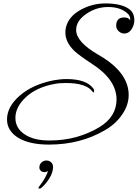

<svg xmlns="http://www.w3.org/2000/svg" viewBox="-20 -753 805 1122"><path d="M266 92Q152 92 86 52Q21 11 21 -55Q21 -128 93 -192Q170 -260 295 -284Q312 -287 331 -289Q350 -291 369 -291Q485 -291 526 -235Q530 -230 530 -222Q530 -206 521 -217Q485 -268 364 -268Q326 -268 296 -262Q191 -242 129 -183Q70 -127 70 -64Q70 -4 124 32Q177 68 268 68Q354 68 427 47.5Q500 27 561 -10Q661 -71 661 -172Q661 -288 516 -381Q479 -405 454 -423.5Q429 -442 415 -455Q362 -506 362 -563Q362 -578 365 -591Q379 -656 452 -696Q519 -733 597 -733Q686 -733 732 -702Q765 -680 765 -635Q765 -606 748 -581Q732 -557 706 -557Q687 -557 672 -572Q659 -585 659 -603Q659 -651 706 -651Q734 -651 740 -633Q745 -660 719 -680Q678 -712 612 -712Q543 -712 486 -673Q425 -632 425 -578Q425 -508 553 -434Q732 -332 732 -198Q732 -139 694 -84Q656 -28 593 8Q449 92 266 92ZM211 349Q209 349 206 348Q203 347 204 346Q204 344 208 338Q228 312 242 288Q256 264 260 245Q252 253 239 253Q228 253 219 245.5Q210 238 210 226Q210 208 222.5 196.5Q235 185 251 185Q267 185 278.5 195Q290 205 290 223Q290 255 268 290Q246 325 220 346Q216 349 211 349Z"/></svg>

Font: Carattere
Style: Regular
Weight: 400
Designer: Robert E. Leuschke
Foundry: Robert E. Leuschke
Version: Version 1.010; ttfautohint (v1.8.3)